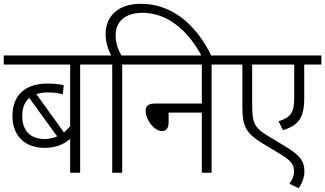

<svg xmlns="http://www.w3.org/2000/svg" viewBox="-20 -916 1724 1018"><path d="M504 -574V-622H0V-574H352V-247C342 -235 331 -224 319 -214L173 -417C190 -423 211 -426 234 -426C262 -426 289 -423 313 -416L318 -464C293 -470 266 -473 231 -473C120 -473 46 -417 46 -301C46 -194 114 -132 216 -132C274 -132 319 -150 352 -180V0H405V-574ZM98 -301C98 -345 111 -376 135 -397L283 -193C263 -184 241 -179 217 -179C147 -179 98 -217 98 -301Z M628 -574H727V-622H624C608 -650 593 -684 593 -728C593 -806 648 -848 736 -848C866 -848 977 -757 1051 -615H1103C1023 -784 893 -896 726 -896C613 -896 540 -835 540 -736C540 -691 553 -654 569 -622H490V-574H575V0H628Z M713 -622V-574H1050V-367H800C764 -367 752 -351 752 -326C752 -282 798 -221 838 -221C860 -221 874 -235 874 -266V-319H1050V0H1102V-574H1202V-622Z M1684 -574V-622H1188V-574H1265V-352C1265 -243 1284 -208 1380 -151L1456 -105C1525 -65 1539 -43 1539 -6C1539 17 1530 38 1514 58L1564 82C1582 54 1594 25 1594 -7C1594 -61 1571 -95 1482 -146L1411 -189C1329 -237 1317 -260 1317 -362V-574H1540V-398C1540 -321 1523 -294 1457 -273L1480 -226C1563 -251 1593 -292 1593 -393V-574Z"/></svg>

Font: Noto Sans Devanagari SemiCondensed Light
Style: Regular
Weight: 300
Width: 4
Designer: Jelle Bosma - Monotype Design Team
Foundry: Monotype Imaging Inc.
Version: Version 2.004